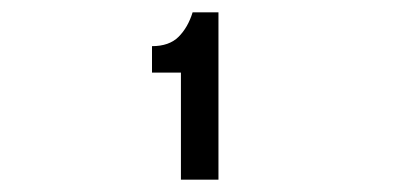

<svg xmlns="http://www.w3.org/2000/svg" viewBox="-20 -886 656 312"><path d="M274 -594V-768H227V-811Q255 -811 270.2 -826.2Q285.5 -841.5 293 -866H335V-594Z"/></svg>

Font: Overpass Mono Light Light
Style: Regular
Weight: 300
Monospace: yes
Version: Version 4.000